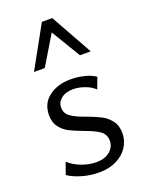

<svg xmlns="http://www.w3.org/2000/svg" viewBox="-137 -775 651 852"><g transform="rotate(-20 189.0 -348.5)"><path d="M37 -31 57 -87Q80 -65 115.5 -51.5Q151 -38 185 -38Q225 -38 249 -58Q273 -78 273 -107Q273 -138 249.5 -154.5Q226 -171 178 -188Q138 -203 115 -215Q92 -227 75 -249Q58 -271 58 -306Q58 -361 99 -392Q140 -423 202 -423Q234 -423 265 -415.5Q296 -408 318 -393L298 -340Q280 -358 251.5 -368Q223 -378 198 -378Q162 -378 141 -361Q120 -344 120 -319Q120 -291 143 -275Q166 -259 212 -243Q253 -228 277.5 -215Q302 -202 319.5 -179Q337 -156 337 -120Q337 -85 318 -55.5Q299 -26 264 -8.5Q229 9 182 9Q139 9 100.5 -2.5Q62 -14 37 -31ZM170 -706H219L329 -509H278L195 -647L112 -509H61Z"/></g></svg>

Font: QiushuiShotai Bright
Style: Regular
Weight: 400
Designer: Christian Thalmann (Catharsis Fonts)
Version: Version 1.250;